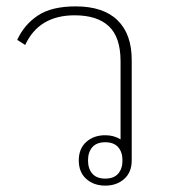

<svg xmlns="http://www.w3.org/2000/svg" viewBox="-20 -570 543 602"><path d="M310 12Q274 12 250.5 -9Q227 -30 227 -67Q227 -104 250.5 -125Q274 -146 310 -146Q337 -146 358 -133V-378Q358 -453 321.5 -487.5Q285 -522 214 -522Q102 -522 59 -429L34 -445Q56 -493 99 -521.5Q142 -550 217 -550Q304 -550 348.5 -506.5Q393 -463 393 -382V-67Q393 -30 369.5 -9Q346 12 310 12ZM310 -124Q283 -124 269.5 -108.5Q256 -93 256 -67Q256 -41 269.5 -25.5Q283 -10 310 -10Q337 -10 350.5 -25.5Q364 -41 364 -67Q364 -93 350.5 -108.5Q337 -124 310 -124Z"/></svg>

Font: IBM Plex Sans Thai Looped ExtraLight
Style: Regular
Weight: 200
Designer: Mike Abbink, Paul van der Laan, Pieter van Rosmalen, Ben Mitchell, Mark Frömberg
Foundry: Bold Monday
Version: Version 1.0